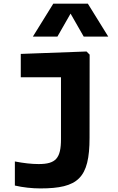

<svg xmlns="http://www.w3.org/2000/svg" viewBox="-20 -842 660 1072"><path d="M480 -73 480.5 -537 463 -554.5 96 -541V-410.5H320.5V-65.5C320.5 42 291.5 74 195.5 74C156 74 112.5 69 63 59.5V194C108 204.5 159.5 210 205 210C416 210 480 153 480 -73ZM163.5 -637.5H300.5L374 -766L447.5 -637.5H584.5L470.5 -821.5H277.5Z"/></svg>

Font: Monaspace Neon ExtraBold
Style: Regular
Weight: 800
Designer: Riley Cran & the Lettermatic Team
Foundry: Lettermatic
Version: Version 1.200 (Monaspace Neon)